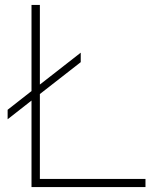

<svg xmlns="http://www.w3.org/2000/svg" viewBox="-20 -760 622 780"><path d="M108 0V-351.5L11 -275.5V-314L108 -390V-740H142V-416.5L308 -546V-507.5L142 -378V-33H571V0Z"/></svg>

Font: Encode Sans Exp Th
Style: Regular
Weight: 100
Width: 7
Designer: Multiple Designers
Foundry: Impallari Type
Version: Version 3.002; ttfautohint (v1.8.3) -l 8 -r 50 -G 200 -x 14 